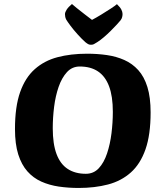

<svg xmlns="http://www.w3.org/2000/svg" viewBox="-20 -918 800 951"><path d="M369.5 13Q318.1 13 271 6.1Q223.9 -0.9 184.3 -18.7Q144.8 -36.5 115.8 -69.1Q86.7 -101.7 70.4 -153.1Q54.2 -204.5 54.2 -278.9Q54.2 -389.4 79.6 -461.4Q105 -533.5 152.2 -575.4Q199.4 -617.4 264.9 -634.7Q330.5 -652 411.5 -652Q462.9 -652 509.6 -645.2Q556.3 -638.4 595.8 -620.8Q635.4 -603.2 664.8 -570.8Q694.2 -538.3 710.1 -486.9Q726 -435.5 726 -361.1Q726 -250.6 700.6 -178.2Q675.2 -105.8 628 -63.7Q580.8 -21.6 515.3 -4.3Q449.7 13 369.5 13ZM405.2 -57.2Q443.8 -57.2 469.4 -84.8Q495 -112.3 510.2 -157.9Q525.5 -203.6 532.2 -257.7Q538.9 -311.8 538.9 -364.1Q538.9 -441.1 520.2 -490.7Q501.5 -540.2 465.2 -564.4Q429 -588.6 375 -588.6Q337.2 -588.6 311.6 -560.7Q286 -532.7 270.3 -487.5Q254.7 -442.2 248 -388.6Q241.3 -335 241.3 -282.7Q241.3 -205.2 260 -155.1Q278.7 -105.1 315.5 -81.2Q352.2 -57.2 405.2 -57.2ZM430.7 -696.3Q422.6 -696.3 417.2 -699.2Q411.8 -702 402.8 -709.1Q384 -726 364 -748.3Q344 -770.5 328.8 -790.9Q313.7 -811.2 308 -820.9Q304.7 -827.7 303.2 -834.2Q301.8 -840.7 301.8 -847.7Q301.8 -857.2 310.2 -870.3Q318.7 -883.5 336.4 -898.1Q341.9 -893.1 360.2 -878.1Q378.4 -863.2 400.1 -846.7Q421.7 -830.1 435.7 -819.5Q455.6 -829.9 481.7 -845.8Q507.8 -861.7 530 -876.3Q552.1 -890.8 559.2 -897.4Q574.8 -882.5 580.9 -870.8Q587 -859 587 -848.7Q587 -841.7 585.1 -833.6Q583.3 -825.4 576.7 -816.9Q571 -809.6 558.1 -795.8Q545.3 -782 528.7 -765.4Q512.1 -748.8 494.5 -733.8Q476.9 -718.8 461.5 -709.1Q450.7 -702 444.8 -699.2Q438.9 -696.3 430.7 -696.3Z"/></svg>

Font: Briem Hand Thin
Style: Regular
Weight: 100
Designer: Gunnlaugur SE Briem, Eben Sorkin
Foundry: Sorkin Type Co.
Version: Version 1.003